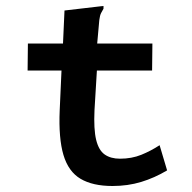

<svg xmlns="http://www.w3.org/2000/svg" viewBox="-20 -610 640 640"><path d="M355 10Q289 10 248.5 -14Q208 -38 191.5 -93.5Q175 -149 179 -242L185 -375H72L73 -465H190L195 -575L315 -589L325 -590V-581Q321 -574 317 -566.5Q313 -559 311 -543L304 -465H488L487 -375H303L295 -243Q292 -179 300.5 -144Q309 -109 329 -95Q349 -81 380 -81Q419 -81 451 -94Q483 -107 512 -126L537 -42Q495 -17 450.5 -3.5Q406 10 355 10Z"/></svg>

Font: Inconsolata Expanded Bold
Style: Regular
Weight: 700
Width: 7
Monospace: yes
Designer: Raph Levien, Cyreal, Brenton Simpson
Foundry: Raph Levien, Cyreal, Google
Version: Version 3.001; ttfautohint (v1.8.2.53-6de2)